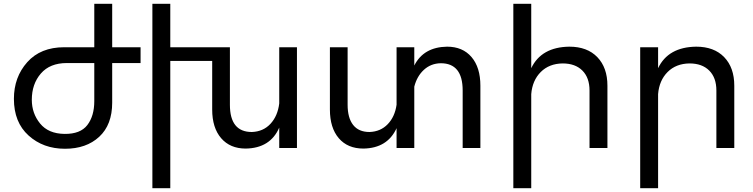

<svg xmlns="http://www.w3.org/2000/svg" viewBox="-20 -777 3955 1008"><path d="M718 -529V-446H569V-238Q569 -122 501 -59Q433 4 321 4Q207 4 130 -65.5Q53 -135 53 -258Q53 -372 123 -450.5Q193 -529 317 -529H475V-757H569V-529ZM475 -246V-446H331Q242 -446 194.5 -391Q147 -336 147 -253Q147 -182 190.5 -128.5Q234 -75 319 -74Q402 -73 438.5 -120.5Q475 -168 475 -246Z M1446 -529H1539V0H1446V-107Q1399 1 1270 3Q1188 3 1141 -51.5Q1094 -106 1094 -202V-457H874V211H780V-757H874V-529H1187V-227Q1187 -84 1302 -84Q1362 -86 1400 -127Q1438 -168 1446 -234Z M2327 -532Q2409 -532 2455.5 -477.5Q2502 -423 2502 -327V0H2409V-302Q2409 -445 2294 -445Q2242 -444 2205.5 -410.5Q2169 -377 2155 -322V0H2062V-104Q2014 1 1888 3Q1805 3 1758.5 -51.5Q1712 -106 1712 -202V-529H1805V-227Q1805 -158 1834 -121Q1863 -84 1920 -84Q1978 -86 2015.5 -125Q2053 -164 2062 -227V-529H2155V-433Q2204 -530 2327 -532Z M2969 -532Q3063 -532 3116 -477Q3169 -422 3169 -327V0H3075V-302Q3075 -369 3037.5 -406.5Q3000 -444 2934 -444Q2863 -443 2819 -399Q2775 -355 2769 -283V211H2675V-757H2769V-419Q2822 -530 2969 -532Z M3635 -532Q3729 -532 3782 -477Q3835 -422 3835 -327V0H3741V-302Q3741 -369 3703.5 -406.5Q3666 -444 3600 -444Q3529 -443 3485 -399Q3441 -355 3435 -283V211H3341V-529H3435V-419Q3488 -530 3635 -532Z"/></svg>

Font: Montserrat arm
Style: Regular
Weight: 400
Designer: Julieta Ulanovsky
Foundry: Julieta Ulanovsky
Version: Version 6.000;PS 006.000;hotconv 1.0.88;makeotf.lib2.5.64775